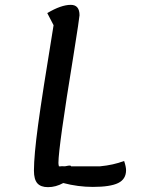

<svg xmlns="http://www.w3.org/2000/svg" viewBox="-20 -746 580 792"><path d="M500 -44Q500 -7 467.5 9Q435 25 363 25Q302 25 241 9Q210 26 178 26Q148 26 134 10Q120 -6 120 -42Q120 -104 137 -230Q154 -356 201 -642L175 -692Q232 -726 272 -726Q308 -726 308 -683Q308 -674 283 -517Q221 -138 221 -74Q221 -68 223 -60H234V-61Q237 -60 245 -60Q250 -60 256 -61.5Q262 -63 268 -63Q273 -63 273 -60H393Q447 -65 492 -82Q500 -58 500 -44Z"/></svg>

Font: Lemonada Light
Style: Regular
Weight: 300
Designer: Mohamed Gaber (Arabic) Eduardo Tunni (Latin)
Foundry: Kief Type Foundry
Version: Version 3.006